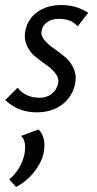

<svg xmlns="http://www.w3.org/2000/svg" viewBox="-20 -441 384 764"><path d="M126 6Q52 6 1 -43L50 -92Q82 -52 137 -52Q166 -52 185.5 -67.5Q205 -83 211 -107Q216 -129 201.5 -148Q187 -167 164.5 -182.5Q142 -198 120 -216Q98 -234 86 -261.5Q74 -289 82 -324Q93 -369 131 -395Q169 -421 224 -421Q284 -421 331 -390L289 -336Q264 -366 215 -366Q186 -366 168 -353Q150 -340 146 -321Q141 -301 155.5 -283Q170 -265 193 -249Q216 -233 238.5 -214.5Q261 -196 273.5 -167.5Q286 -139 278 -104Q267 -55 226.5 -24.5Q186 6 126 6ZM44 303 17 273Q64 232 77 174Q87 121 64 100L133 74Q165 105 154 166Q146 205 116 243Q86 281 44 303Z"/></svg>

Font: EauTest Medium
Style: Italic
Weight: 500
Italic angle: -12°
Designer: Christian Thalmann (Catharsis Fonts)
Version: Version 0.001;PS 000.001;hotconv 1.0.88;makeotf.lib2.5.64775